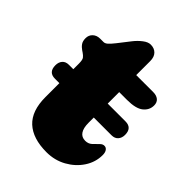

<svg xmlns="http://www.w3.org/2000/svg" viewBox="-182 -654 750 750"><g transform="rotate(45 193.5 -279.0)"><path d="M-4 -251.5Q-4 -268.5 5.2 -279.2Q14.5 -290 32 -290H344.5Q381 -290 381 -251.5Q381 -234.5 371.5 -223.8Q362 -213 344.5 -213H32Q-4 -213 -4 -251.5ZM36.5 -361.5 29 -366.5Q18 -374 11.2 -383.8Q4.5 -393.5 4.5 -409.5Q4.5 -426.5 16.2 -437.5Q28 -448.5 46.5 -448.5H65Q73 -448.5 81.5 -456Q90 -463.5 103 -480L142 -530Q155 -546.5 171.5 -559.2Q188 -572 202.5 -572Q222.5 -572 234.5 -559.8Q246.5 -547.5 246.5 -525V-184Q246.5 -155 256.8 -140Q267 -125 287 -125Q303.5 -125 314.8 -135.2Q326 -145.5 335.5 -155.5Q345 -165.5 355.5 -164.5Q364 -164 369.5 -156Q375 -148 375 -134Q375 -95 353 -61.5Q331 -28 293.8 -7.2Q256.5 13.5 211.5 13.5Q136 13.5 96.2 -23.2Q56.5 -60 56.5 -135.5V-320.5Q56.5 -341.5 51 -348.5Q45.5 -355.5 36.5 -361.5ZM183 -353.5V-447.5H341Q358.5 -447.5 369.2 -438.8Q380 -430 380 -413Q380 -387.5 359 -370.5Q338 -353.5 289.5 -353.5Z"/></g></svg>

Font: Fraunces 144pt S100 Black
Style: Regular
Weight: 900
Version: Version 1.000